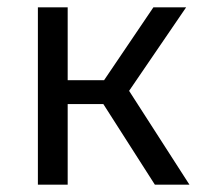

<svg xmlns="http://www.w3.org/2000/svg" viewBox="-20 -502 551 522"><path d="M83 0V-482H164V-284H263L397 -482H486L331 -255L495 0H401L261 -219H164V0Z"/></svg>

Font: Cantarell
Style: Regular
Weight: 400
Designer: Dave Crossland, Nikolaus Waxweiler, Florian Fecher, Jacques Le Bailly, Eben Sorkin, Alexei Vanyashin, Alexios Zavras, Em
Version: Version 0.303